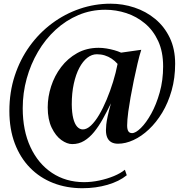

<svg xmlns="http://www.w3.org/2000/svg" viewBox="-20 -744 964 1014"><path d="M29.5 -158Q29.5 -257.5 57.8 -343.8Q86 -430 136.5 -500Q187 -570 254.5 -620.2Q322 -670.5 401 -697.5Q480 -724.5 564 -724.5Q629 -724.5 690 -704.2Q751 -684 799.5 -644Q848 -604 876.5 -544.8Q905 -485.5 905 -407.5Q905 -331.5 886.5 -266.2Q868 -201 836.8 -149.2Q805.5 -97.5 766.5 -60.8Q727.5 -24 685.2 -4.5Q643 15 603.5 15Q582 15 567.8 6.8Q553.5 -1.5 546.5 -17.5Q539.5 -33.5 539.5 -56.5Q539.5 -68.5 541.2 -86Q543 -103.5 548.8 -130.5Q554.5 -157.5 566 -198.5Q544.5 -154.5 522.8 -115.5Q501 -76.5 476.8 -46.8Q452.5 -17 424.2 0Q396 17 361.5 17Q334 17 304 -4.5Q274 -26 253 -69.5Q232 -113 232 -177Q232 -232.5 250 -288.2Q268 -344 302.8 -389.8Q337.5 -435.5 387.5 -463.5Q437.5 -491.5 501 -491.5Q521 -491.5 542.2 -488Q563.5 -484.5 583.2 -479Q603 -473.5 619.5 -466L726 -481Q716.5 -451.5 706.5 -409Q696.5 -366.5 686.8 -319.8Q677 -273 669.5 -229.8Q662 -186.5 657.5 -154.5Q654.5 -132 653 -113.5Q651.5 -95 651.5 -81.5Q651.5 -60.5 657.8 -50.8Q664 -41 677.5 -41Q696.5 -41 724.2 -68.2Q752 -95.5 778.8 -143.8Q805.5 -192 823.5 -256Q841.5 -320 841.5 -393.5Q841.5 -470.5 815.5 -527Q789.5 -583.5 745.5 -620.2Q701.5 -657 647 -674.8Q592.5 -692.5 536 -692.5Q460.5 -692.5 394.2 -664.5Q328 -636.5 273.8 -586.8Q219.5 -537 180.8 -471Q142 -405 121 -329Q100 -253 100 -172.5Q100 -54.5 141 33.2Q182 121 254.8 169.2Q327.5 217.5 423 218Q463.5 218 504.8 209.2Q546 200.5 581.5 185.8Q617 171 639.5 152.5L649.5 181.5Q609.5 214 547.8 232Q486 250 415 250Q331.5 250 261 222.5Q190.5 195 138.8 142.2Q87 89.5 58.2 13.8Q29.5 -62 29.5 -158ZM359 -192.5Q359.5 -148.5 366.8 -119.2Q374 -90 387.2 -75.2Q400.5 -60.5 417.5 -60.5Q438.5 -60.5 460.5 -81.2Q482.5 -102 503.5 -137.5Q524.5 -173 543.2 -218Q562 -263 577 -311.5Q592 -360 601 -406.5Q587 -422.5 569.8 -434Q552.5 -445.5 533 -451.5Q513.5 -457.5 491.5 -457.5Q465 -457.5 441.2 -439Q417.5 -420.5 399 -385.8Q380.5 -351 369.8 -302Q359 -253 359 -192.5Z"/></svg>

Font: Merriweather 120pt
Style: Bold Italic
Weight: 700
Italic angle: -7.8°
Version: Version 2.101